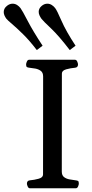

<svg xmlns="http://www.w3.org/2000/svg" viewBox="-88 -1015 498 1035"><path d="M73.7 0Q65.4 0 61.3 -9.8Q57.1 -19.5 57.1 -24.9Q57.1 -41.5 73.2 -43Q96.7 -44.9 120.4 -51.5Q144 -58.1 144 -74.2L144.5 -602.5Q144.5 -623.5 132.1 -632.8Q119.6 -642.1 102.5 -645.3Q85.4 -648.4 70.3 -649.9Q60.1 -650.9 56.4 -654.1Q52.7 -657.2 52.7 -668Q52.7 -673.3 56.9 -683.1Q61 -692.9 69.3 -692.9H315.9Q324.2 -692.9 328.4 -683.1Q332.5 -673.3 332.5 -668Q332.5 -651.4 316.4 -649.9Q293 -647.9 269.3 -641.4Q245.6 -634.8 245.6 -618.7L245.1 -90.3Q245.1 -69.3 257.6 -60.1Q270 -50.8 287.4 -47.9Q304.7 -44.9 319.3 -43Q329.6 -42 333.3 -39.1Q336.9 -36.1 336.9 -24.9Q336.9 -19.5 332.8 -9.8Q328.6 0 320.3 0ZM110.4 -745.1Q70.8 -796.9 35.6 -831.3Q0.5 -865.7 -23.2 -885.7Q-46.9 -905.8 -53.7 -914.1Q-59.6 -921.9 -63.7 -931.2Q-67.9 -940.4 -67.9 -950.2Q-67.9 -959.5 -63.7 -968Q-59.6 -976.6 -49.3 -984.4Q-35.2 -995.1 -20 -995.1Q-6.8 -995.1 4.2 -988Q15.1 -981 22.5 -971.2Q32.2 -958.5 61 -902.8Q89.8 -847.2 141.6 -768.6ZM288.1 -745.1Q228.5 -822.8 186.8 -862.1Q145 -901.4 135.3 -914.1Q129.4 -922.4 125 -931.9Q120.6 -941.4 120.6 -951.7Q120.6 -960.4 124.8 -968.8Q128.9 -977.1 138.2 -984.4Q151.9 -995.1 167 -995.1Q180.2 -995.1 191.2 -988Q202.1 -981 209.5 -971.2Q219.2 -959 243.4 -903.1Q267.6 -847.2 319.3 -768.6Z"/></svg>

Font: Gelasio
Style: Regular
Weight: 400
Designer: Eben Sorkin
Foundry: Eben Sorkin
Version: Version 1.008